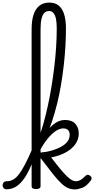

<svg xmlns="http://www.w3.org/2000/svg" viewBox="-114 -1444 727 1482"><path d="M-63 17Q-79 17 -86.5 7.5Q-94 -2 -94 -14Q-94 -26 -86 -35.5Q-78 -45 -63 -45Q-37 -45 -14 -57Q9 -69 31.5 -98Q54 -127 79 -175Q104 -223 135 -294Q141 -310 150.5 -308.5Q160 -307 165.5 -296Q171 -285 166 -271Q140 -194 114 -139Q88 -84 60 -49.5Q32 -15 1.5 1Q-29 17 -63 17ZM164 15Q146 15 138 9.5Q130 4 130 -7V-1217Q130 -1286 145.5 -1332Q161 -1378 191.5 -1401Q222 -1424 267 -1424Q310 -1424 338.5 -1401.5Q367 -1379 381 -1334Q395 -1289 395 -1224Q395 -1159 391 -1088.5Q387 -1018 378.5 -943Q370 -868 357.5 -792Q345 -716 326.5 -642Q308 -568 284.5 -498.5Q261 -429 231.5 -366.5Q202 -304 167 -252L155 -320Q173 -347 190 -393Q207 -439 223.5 -498.5Q240 -558 255 -626.5Q270 -695 282.5 -770Q295 -845 304.5 -923Q314 -1001 319 -1077Q324 -1153 324 -1224Q324 -1269 318 -1298.5Q312 -1328 298.5 -1343.5Q285 -1359 265 -1359Q242 -1359 227.5 -1343.5Q213 -1328 206 -1296.5Q199 -1265 199 -1216V-7Q199 4 190.5 9.5Q182 15 164 15ZM465 18Q437 18 412.5 8Q388 -2 359.5 -28.5Q331 -55 293.5 -102Q256 -149 201 -222L195 -221V-266Q244 -270 285.5 -282Q327 -294 358.5 -311.5Q390 -329 407 -352Q424 -375 424 -403Q424 -429 410.5 -441Q397 -453 374 -453Q348 -453 317.5 -433.5Q287 -414 254.5 -374.5Q222 -335 190 -275L188 -335Q212 -383 243 -425Q274 -467 310.5 -492.5Q347 -518 388 -518Q441 -518 467.5 -488.5Q494 -459 494 -414Q494 -384 482.5 -358Q471 -332 450.5 -310.5Q430 -289 403 -273Q376 -257 345 -246Q314 -235 281 -229Q322 -175 351.5 -139.5Q381 -104 402.5 -83.5Q424 -63 440.5 -54Q457 -45 472 -45Q489 -45 506 -54Q523 -63 544 -85Q553 -94 561 -95Q569 -96 579 -89Q592 -81 593 -70.5Q594 -60 587 -51Q555 -7 521 5.5Q487 18 465 18Z"/></svg>

Font: Playwrite BE WAL Light
Style: Regular
Weight: 300
Version: Version 1.002